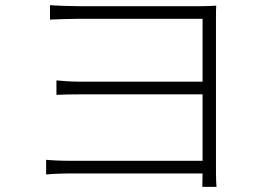

<svg xmlns="http://www.w3.org/2000/svg" viewBox="-20 -707 1040 745"><path d="M159 -87V-30C178 -32 216 -34 258 -34H766L765 18H820C819 2 818 -13 818 -34C818 -145 818 -598 818 -637C818 -661 818 -673 819 -685C804 -684 786 -683 758 -683C658 -683 334 -683 284 -683C260 -683 192 -685 174 -687V-631C191 -632 260 -634 284 -634C334 -634 729 -634 766 -634V-390H294C256 -390 219 -393 199 -395V-339C221 -340 256 -341 296 -341H766V-83H257C215 -83 178 -85 159 -87Z"/></svg>

Font: Noto Sans SC Light
Style: Regular
Weight: 300
Designer: Ryoko NISHIZUKA 西塚涼子 (kana, bopomofo & ideographs); Paul D. Hunt (Latin, Greek & Cyrillic); Sandoll Communications 산돌커뮤니
Foundry: Adobe
Version: Version 2.004;hotconv 1.0.118;makeotfexe 2.5.65603